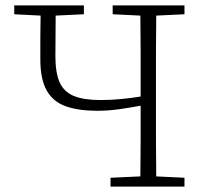

<svg xmlns="http://www.w3.org/2000/svg" viewBox="-20 -694 757 714"><path d="M391 0V-33L502 -38Q503 -106 503 -173Q503 -240 503 -301Q466 -294 424 -288Q382 -282 341 -282Q273 -282 225.5 -298.5Q178 -315 154 -357Q130 -399 130 -473Q130 -514 130 -555Q130 -596 131 -636L33 -641V-674H292V-641L187 -636Q187 -599 186.5 -560Q186 -521 186 -485Q186 -423 202 -387.5Q218 -352 255 -337Q292 -322 353 -322Q391 -322 428.5 -325.5Q466 -329 503 -335V-366Q503 -434 503 -501.5Q503 -569 502 -636L399 -641V-674H666V-641L561 -636Q560 -569 560 -501.5Q560 -434 560 -366V-308Q560 -241 560 -173.5Q560 -106 561 -38L666 -33V0Z"/></svg>

Font: Source Serif 4 SmText Light
Style: Regular
Weight: 300
Designer: Frank Grießhammer
Foundry: Adobe
Version: Version 4.005;hotconv 1.1.0;makeotfexe 2.6.0